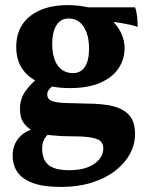

<svg xmlns="http://www.w3.org/2000/svg" viewBox="-20 -487 589 756"><path d="M167 43.9Q157.7 54.2 153.3 63Q146 78.1 146 98.1Q146 141.1 170.4 162.1Q194.8 183.1 252.9 183.1Q315.9 183.1 351.3 158Q386.7 132.8 386.7 98.1Q386.7 80.1 377.2 70.1Q367.7 60.1 341.3 54.9Q314.9 49.8 263.7 49.8Q219.7 49.8 183.1 45.9Q174.8 44.9 167 43.9ZM267.6 -199.2Q297.9 -199.2 314.2 -223.6Q330.6 -248 330.6 -295.9Q330.6 -349.1 309.6 -381.6Q288.6 -414.1 251 -414.1Q217.8 -414.1 201.7 -386.5Q185.5 -358.9 185.5 -315.9Q185.5 -258.8 207.3 -229Q229 -199.2 267.6 -199.2ZM184.6 -146.5Q179.2 -141.6 174.8 -136.7Q166 -126 166 -115.2Q166 -97.2 182.9 -90.1Q199.7 -83 234.9 -81.5Q270 -80.1 322.8 -79.1Q381.8 -79.1 423.8 -69.1Q465.8 -59.1 488.8 -33.4Q511.7 -7.8 511.7 41Q511.7 83 490.7 120.6Q469.7 158.2 431.6 187Q393.6 215.8 340.1 232.4Q286.6 249 220.7 249Q148.9 249 107.4 232.9Q65.9 216.8 47.9 189.5Q29.8 162.1 29.8 125Q29.8 86.9 51.8 58.6Q69.8 35.6 101.6 23.4Q85 13.2 74.2 -1.5Q58.6 -22.9 58.6 -58.1Q58.6 -99.1 81.1 -129.4Q97.7 -151.9 118.2 -170.4Q88.4 -187 69.8 -212.9Q43.9 -249 43.9 -301.8Q43.9 -353 67.4 -389.4Q90.8 -425.8 136.7 -446.3Q182.6 -466.8 246.6 -466.8Q291.5 -466.8 326.2 -458H511.7Q517.6 -442.9 519.8 -422.9Q522 -402.8 522 -380.9Q504.9 -387.2 485.4 -391.1Q465.8 -395 447.3 -397.9Q436.5 -399.4 426.8 -400.4Q447.3 -378.9 458 -354.5Q470.7 -325.2 470.7 -297.9Q470.7 -253.9 446.8 -218Q422.9 -182.1 374.8 -161.1Q326.7 -140.1 254.9 -140.1Q216.8 -140.1 184.6 -146.5Z"/></svg>

Font: Ekush
Style: Regular
Weight: 400
Designer: Jayed Ahsan Saad & S M Khalid Hossain
Foundry: Codepotro
Version: Codepotro Ekush; Version 0.600